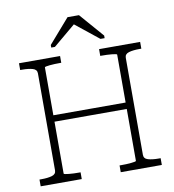

<svg xmlns="http://www.w3.org/2000/svg" viewBox="-97 -1005 991 1091"><g transform="rotate(-10 398.5 -460.0)"><path d="M180 -385H631V-348H180ZM49 0V-39H60Q97 -39 121 -46Q145 -53 145 -75V-635Q145 -657 121 -664Q97 -671 60 -671H49V-710H286V-671H277Q263 -671 247.5 -670.5Q232 -670 219 -668.5Q206 -667 198 -665.5Q190 -664 190 -661V-49Q190 -46 198 -44.5Q206 -43 219 -41.5Q232 -40 247.5 -39.5Q263 -39 277 -39H286V0ZM511 0V-39H520Q534 -39 549.5 -39.5Q565 -40 578 -41.5Q591 -43 599 -44.5Q607 -46 607 -49V-661Q607 -664 599 -665.5Q591 -667 578 -668.5Q565 -670 549.5 -670.5Q534 -671 520 -671H511V-710H748V-671H737Q700 -671 676 -664Q652 -657 652 -635V-75Q652 -53 676 -46Q700 -39 737 -39H748V0ZM432 -920H366L245 -781V-766H266L414 -890H374L529 -766H553V-781Z"/></g></svg>

Font: Roboto Serif Thin
Style: Regular
Weight: 250
Designer: Greg Gazdowicz
Foundry: Commercial Type
Version: Version 1.004